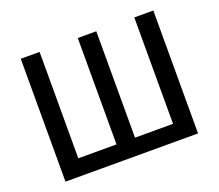

<svg xmlns="http://www.w3.org/2000/svg" viewBox="-122 -910 1233 1082"><g transform="rotate(-20 494.5 -368.5)"><path d="M97 0V-737H210V-99H439V-737H550V-99H778V-737H892V0Z"/></g></svg>

Font: Noto Sans KR Medium
Style: Regular
Weight: 500
Designer: Ryoko NISHIZUKA  (kana, bopomofo & ideographs); Paul D. Hunt (Latin, Greek & Cyrillic); Sandoll Communications , Soo-you
Foundry: Adobe
Version: Version 2.004-H2;hotconv 1.0.118;makeotfexe 2.5.65603